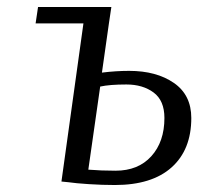

<svg xmlns="http://www.w3.org/2000/svg" viewBox="-20 -520 576 550"><path d="M292 -453 272 -312Q312 -317 350 -317Q428 -317 478 -282.5Q528 -248 528 -182Q528 -91 471.5 -40.5Q415 10 309 10Q273 10 234.5 7.5Q196 5 176 2L156 0L219 -453H82L89 -500H299ZM342 -278Q294 -278 267 -272L233 -34Q270 -31 311 -31Q376 -31 413.5 -72.5Q451 -114 451 -182Q451 -232 420 -255Q389 -278 342 -278Z"/></svg>

Font: Arsenal
Style: Italic
Weight: 400
Italic angle: -9.10001°
Designer: Andrij Shevchenko
Foundry: Stairsfor
Version: Version 2.001;PS 002.001;hotconv 1.0.88;makeotf.lib2.5.64775